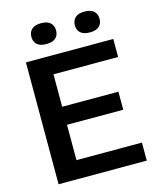

<svg xmlns="http://www.w3.org/2000/svg" viewBox="-135 -1032 926 1126"><g transform="rotate(-15 328.0 -469.5)"><path d="M78.5 0V-740H609V-630.5H216.5V-433.5H558V-324H216.5V-109.5H614V0ZM487 -812.5Q449.5 -812.5 430.8 -829.2Q412 -846 412 -875.5Q412 -905 430.8 -922Q449.5 -939 487 -939Q524.5 -939 543.2 -922Q562 -905 562 -875.5Q562 -846 543.2 -829.2Q524.5 -812.5 487 -812.5ZM223 -812.5Q185.5 -812.5 166.8 -829.2Q148 -846 148 -875.5Q148 -905 166.8 -922Q185.5 -939 223 -939Q260.5 -939 279.2 -922Q298 -905 298 -875.5Q298 -846 279.2 -829.2Q260.5 -812.5 223 -812.5Z"/></g></svg>

Font: Encode Sans SmExp SmBold
Style: Regular
Weight: 600
Width: 6
Designer: Multiple Designers
Foundry: Impallari Type
Version: Version 3.002; ttfautohint (v1.8.3) -l 8 -r 50 -G 200 -x 14 